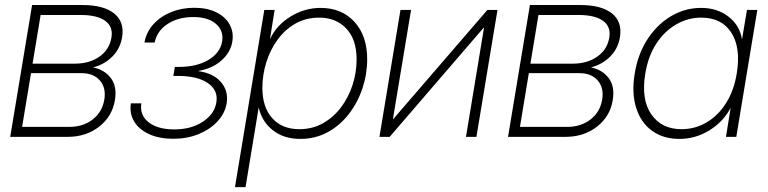

<svg xmlns="http://www.w3.org/2000/svg" viewBox="-20 -556 3118 780"><path d="M21.5 0 110.4 -535.6H314.9Q400.9 -535.6 443.6 -501.5Q486.3 -467.3 476.1 -404.8Q468.3 -358.4 436.5 -326.4Q404.8 -294.4 358.4 -282.2Q405.3 -272.5 430.7 -238.3Q456.1 -204.1 446.8 -148.9Q436 -83 382.8 -41.5Q329.6 0 254.4 0ZM69.8 -40.5H261.2Q317.9 -40.5 356.7 -70.8Q395.5 -101.1 403.8 -151.4Q411.6 -198.7 386 -228.8Q360.4 -258.8 311.5 -258.8H106ZM112.3 -297.4H283.7Q343.8 -297.4 384.3 -326.2Q424.8 -355 432.6 -402.8Q440.4 -447.3 407.7 -471.2Q375 -495.1 308.1 -495.1H145Z M684.1 7.8Q627.4 7.8 586.4 -10.7Q545.4 -29.3 525.4 -61.8Q505.4 -94.2 511.7 -136.2H554.2Q546.9 -88.4 583.7 -59.3Q620.6 -30.3 688 -30.3Q756.8 -30.3 804 -61.5Q851.1 -92.8 858.9 -139.6Q867.2 -189 824.7 -218.3Q782.2 -247.6 702.6 -247.6H684.1L690.4 -284.2H707.5Q778.8 -284.2 826.7 -312.5Q874.5 -340.8 882.3 -387.2Q889.6 -430.7 857.7 -458.7Q825.7 -486.8 764.6 -486.8Q703.6 -486.8 660.4 -458.3Q617.2 -429.7 608.4 -383.3H566.9Q574.2 -425.3 602.8 -457Q631.3 -488.8 674.6 -506.6Q717.8 -524.4 769 -524.4Q821.3 -524.4 858.2 -506.3Q895 -488.3 912.6 -457Q930.2 -425.8 923.8 -387.2Q917 -343.8 880.1 -310.8Q843.3 -277.8 787.1 -268.1L785.6 -267.1Q847.7 -258.3 878.2 -221.9Q908.7 -185.5 900.9 -136.7Q894 -95.7 863.8 -63Q833.5 -30.3 786.9 -11.2Q740.2 7.8 684.1 7.8Z M934.6 204.1 1053.7 -515.6H1095.7L1076.7 -397.5H1077.1Q1103.5 -454.1 1160.6 -489Q1217.8 -523.9 1282.2 -523.9Q1368.2 -523.9 1419.9 -467.3Q1471.7 -410.6 1471.7 -315.4Q1471.7 -254.9 1452.4 -197Q1433.1 -139.2 1397.2 -92.8Q1361.3 -46.4 1311.3 -19Q1261.2 8.3 1199.7 8.3Q1132.8 8.3 1088.1 -27.1Q1043.5 -62.5 1031.2 -118.7H1030.8L977.5 204.1ZM1196.3 -31.2Q1249.5 -31.2 1292.2 -55.4Q1335 -79.6 1365.5 -120.1Q1396 -160.6 1412.4 -211.2Q1428.7 -261.7 1428.7 -314.9Q1428.7 -395.5 1387 -439.9Q1345.2 -484.4 1276.9 -484.4Q1222.7 -484.4 1179.9 -460Q1137.2 -435.5 1107.4 -394.5Q1077.6 -353.5 1061.8 -302.5Q1045.9 -251.5 1045.9 -198.7Q1045.9 -120.6 1085.9 -75.9Q1126 -31.2 1196.3 -31.2Z M1915.5 0H1873L1946.3 -443.4H1944.8L1563 0H1521.5L1606.9 -515.6H1649.9L1576.2 -71.8H1577.1L1960 -515.6H2001Z M2043.9 0 2132.8 -535.6H2337.4Q2423.3 -535.6 2466.1 -501.5Q2508.8 -467.3 2498.5 -404.8Q2490.7 -358.4 2459 -326.4Q2427.2 -294.4 2380.9 -282.2Q2427.7 -272.5 2453.1 -238.3Q2478.5 -204.1 2469.2 -148.9Q2458.5 -83 2405.3 -41.5Q2352.1 0 2276.9 0ZM2092.3 -40.5H2283.7Q2340.3 -40.5 2379.2 -70.8Q2418 -101.1 2426.3 -151.4Q2434.1 -198.7 2408.4 -228.8Q2382.8 -258.8 2334 -258.8H2128.4ZM2134.8 -297.4H2306.2Q2366.2 -297.4 2406.7 -326.2Q2447.3 -355 2455.1 -402.8Q2462.9 -447.3 2430.2 -471.2Q2397.5 -495.1 2330.6 -495.1H2167.5Z M2740.2 8.3Q2674.3 8.3 2628.9 -24.7Q2583.5 -57.6 2564.5 -117.7Q2545.4 -177.7 2558.6 -257.8Q2571.8 -337.9 2611.1 -397.7Q2650.4 -457.5 2706.8 -490.7Q2763.2 -523.9 2828.1 -523.9Q2894 -523.9 2939.7 -488.3Q2985.4 -452.6 2994.1 -397H2994.6L3014.6 -515.6H3056.6L2971.2 0H2929.2L2948.2 -117.2H2947.8Q2918.5 -61.5 2862.1 -26.6Q2805.7 8.3 2740.2 8.3ZM2748.5 -31.2Q2804.2 -31.2 2851.1 -59.1Q2897.9 -86.9 2929.9 -137.7Q2961.9 -188.5 2973.1 -257.8Q2990.2 -361.8 2951.2 -423.1Q2912.1 -484.4 2828.6 -484.4Q2775.4 -484.4 2727.8 -457.3Q2680.2 -430.2 2646.7 -379.4Q2613.3 -328.6 2601.6 -257.8Q2584 -151.4 2626 -91.3Q2668 -31.2 2748.5 -31.2Z"/></svg>

Font: Inter Display ExtraLight
Style: Italic
Weight: 200
Italic angle: -9.39999°
Designer: Rasmus Andersson
Foundry: rsms
Version: Version 4.000;git-a52131595